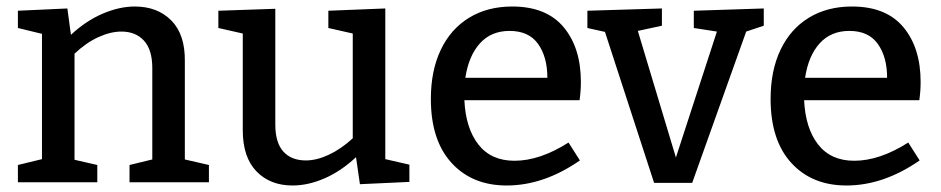

<svg xmlns="http://www.w3.org/2000/svg" viewBox="-20 -560 2892 590"><path d="M548 -70 622 -53V0H378V-53L448 -70V-351Q448 -407 422.5 -435Q397 -463 353 -463Q320 -463 282.5 -446Q245 -429 209 -395V-69L279 -53V0H35V-53L109 -71V-456L35 -474V-527L187 -534L198 -453Q244 -496 295.5 -518Q347 -540 394 -540Q464 -540 506.5 -497Q549 -454 548 -372Z M1164 -71 1238 -54V-1L1086 6L1074 -77Q1028 -34 977.5 -12Q927 10 879 10Q810 10 768 -33.5Q726 -77 726 -160V-457L651 -474V-527L826 -533V-177Q826 -122 850.5 -94.5Q875 -67 920 -67Q953 -67 990.5 -84.5Q1028 -102 1064 -135V-457L989 -474V-527L1164 -534Z M1727 -122 1762 -67Q1651 10 1537 10Q1431 10 1367.5 -59.5Q1304 -129 1304 -256Q1304 -343 1334.5 -407Q1365 -471 1421.5 -505.5Q1478 -540 1554 -540Q1659 -540 1712 -476.5Q1765 -413 1765 -308Q1765 -281 1761 -252H1407Q1411 -166 1450 -116Q1489 -66 1561 -66Q1639 -66 1727 -122ZM1410 -321H1662Q1662 -385 1633.5 -425Q1605 -465 1546 -465Q1489 -465 1454.5 -426.5Q1420 -388 1410 -321Z M2112 -527 2327 -534V-481L2273 -463L2107 2H1990L1839 -462L1785 -474V-527L2014 -534V-481L1940 -465L2057 -76L2183 -463L2112 -474Z M2771 -122 2806 -67Q2695 10 2581 10Q2475 10 2411.5 -59.5Q2348 -129 2348 -256Q2348 -343 2378.5 -407Q2409 -471 2465.5 -505.5Q2522 -540 2598 -540Q2703 -540 2756 -476.5Q2809 -413 2809 -308Q2809 -281 2805 -252H2451Q2455 -166 2494 -116Q2533 -66 2605 -66Q2683 -66 2771 -122ZM2454 -321H2706Q2706 -385 2677.5 -425Q2649 -465 2590 -465Q2533 -465 2498.5 -426.5Q2464 -388 2454 -321Z"/></svg>

Font: Bitter Pro Medium
Style: Regular
Weight: 500
Designer: Sol Matas, and Bitter project Authors
Foundry: Sol Matas
Version: Version 1.010